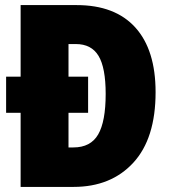

<svg xmlns="http://www.w3.org/2000/svg" viewBox="-20 -734 671 754"><path d="M281 -714H61V-433H4V-291H61V0H269Q416 0 503.5 -95Q591 -190 591 -372Q591 -538 511.5 -626Q432 -714 281 -714ZM278 -561Q339 -561 367 -514.5Q395 -468 395 -365Q395 -257 365.5 -206Q336 -155 268 -155H249V-291H326V-433H249V-561Z"/></svg>

Font: Noto Sans Display SemiCondensed Black
Style: Regular
Weight: 900
Width: 4
Designer: Monotype Design Team
Foundry: Monotype Imaging Inc.
Version: Version 1.900